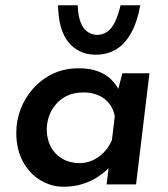

<svg xmlns="http://www.w3.org/2000/svg" viewBox="-20 -702 641 731"><path d="M221 9Q176 9 134.5 -15.5Q93 -40 67.5 -86.5Q42 -133 42 -197Q42 -242 58 -285Q74 -328 105 -363.5Q136 -399 180 -420.5Q224 -442 279 -442Q323 -442 353 -430.5Q383 -419 402 -400.5Q421 -382 433 -359L424 -340L446 -423H549L498 0H386L398 -101L405 -74Q401 -69 387 -55.5Q373 -42 350 -27Q327 -12 294.5 -1.5Q262 9 221 9ZM283 -81Q309 -81 332.5 -91.5Q356 -102 375 -121.5Q394 -141 406 -168L417 -260Q412 -287 396 -307.5Q380 -328 355 -339Q330 -350 299 -350Q260 -350 233.5 -336.5Q207 -323 190 -301.5Q173 -280 165.5 -256Q158 -232 158 -210Q158 -172 173.5 -143Q189 -114 217.5 -97.5Q246 -81 283 -81ZM337 -494Q308 -495 283.5 -507Q259 -519 240.5 -541.5Q222 -564 212 -598.5Q202 -633 201 -682H276Q277 -644 286 -619.5Q295 -595 310.5 -583Q326 -571 347 -569Q372 -569 389.5 -582Q407 -595 419 -621Q431 -647 439 -682H514Q502 -615 477 -572.5Q452 -530 417 -511Q382 -492 337 -494Z"/></svg>

Font: Josefin Sans Thin SemiBold
Style: Italic
Weight: 600
Italic angle: -7°
Version: Version 2.000